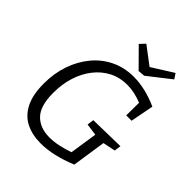

<svg xmlns="http://www.w3.org/2000/svg" viewBox="-248 -1059 1216 1216"><g transform="rotate(45 359.5 -451.0)"><path d="M324 9Q247 9 190 -20Q133 -49 101.5 -111.5Q70 -174 70 -274Q70 -365 97 -443.5Q124 -522 173.5 -581.5Q223 -641 291.5 -674Q360 -707 444 -707Q546 -707 660 -656L630 -500H582L583 -614Q548 -628 514.5 -635Q481 -642 450 -642Q384 -642 329.5 -614Q275 -586 235.5 -535.5Q196 -485 175 -418.5Q154 -352 154 -274Q154 -157 203 -107Q252 -57 336 -57Q374 -57 415 -65.5Q456 -74 502 -90L530 -275L450 -286L456 -331L694 -336L688 -291L604 -274L570 -47Q434 9 324 9ZM613 -911 636 -876 485 -758 439 -754 318 -876 351 -911 470 -821Z"/></g></svg>

Font: Bitter
Style: Italic
Weight: 400
Italic angle: -9°
Designer: Sol Matas, and Bitter project Authors
Foundry: Sol Matas
Version: Version 2.001